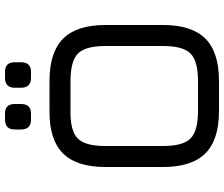

<svg xmlns="http://www.w3.org/2000/svg" viewBox="-84 -812 896 768"><g transform="rotate(-90 364.0 -428.0)"><path d="M270 -752Q230 -752 230 -792V-817Q230 -856 270 -856H294Q332 -856 332 -817V-792Q332 -752 294 -752ZM437 -752Q397 -752 397 -792V-817Q397 -856 437 -856H461Q499 -856 499 -817V-792Q499 -752 461 -752ZM304 0Q189 0 134.5 -54.5Q80 -109 80 -224V-455Q80 -570 135 -624.5Q190 -679 304 -678H424Q539 -678 593.5 -623.5Q648 -569 648 -454V-224Q648 -109 593.5 -54.5Q539 0 424 0ZM164 -224Q164 -144 194 -114Q224 -84 304 -84H424Q504 -84 534 -114Q564 -144 564 -224V-454Q564 -534 534 -564Q504 -594 424 -594H304Q224 -595 194 -565Q164 -535 164 -455Z"/></g></svg>

Font: Jura
Style: Bold
Weight: 700
Designer: Daniel Johnson, Alexei Vanyashin
Foundry: Daniel Johnson
Version: Version 5.103